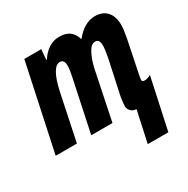

<svg xmlns="http://www.w3.org/2000/svg" viewBox="-179 -708 1035 1057"><g transform="rotate(-30 338.5 -180.0)"><path d="M505 0Q484 0 470.5 -14Q457 -28 457 -44Q457 -64 463 -102L511 -325Q520 -374 520 -395Q520 -416 513.5 -426Q507 -436 493 -436Q467 -436 447 -398Q427 -360 416 -310L352 0H217L286 -326Q296 -371 296 -396Q296 -436 269 -436Q218 -436 187 -292L126 0H-9L108 -548H216L210 -483H214Q236 -518 267 -538Q298 -558 333 -558Q375 -558 399 -540.5Q423 -523 434 -487H437Q462 -520 494.5 -539Q527 -558 562 -558Q610 -558 637 -528Q664 -498 664 -443Q664 -416 653 -359L612 -159Q607 -134 607 -126Q607 -114 624 -114Q632 -114 643.5 -117.5Q655 -121 663 -127L593 198H462Z"/></g></svg>

Font: Noto Sans Display Ex Bold Cond
Style: Italic
Weight: 800
Width: 3
Italic angle: -12°
Designer: Monotype Design team
Foundry: Monotype Imaging Inc.
Version: Version 1.000